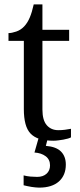

<svg xmlns="http://www.w3.org/2000/svg" viewBox="-20 -630 364 873"><path d="M245.1 -38.1Q261.2 -38.1 275.4 -40Q289.6 -42 302.7 -44.4V-5.4Q298.8 -2.9 289.1 0Q279.3 2.9 267.8 4.9Q256.3 6.8 244.6 8.3Q232.9 9.8 222.2 9.8Q186 9.8 160.6 2Q135.3 -5.9 119.4 -22.2Q103.5 -38.6 95.9 -66.7Q88.4 -94.7 88.4 -133.8V-444.3H18.6V-479.5Q33.2 -479.5 54 -486.6Q74.7 -493.7 89.8 -509.8Q105 -525.9 115.2 -550Q125.5 -574.2 133.3 -609.9H172.9V-494.6H294.4V-444.3H172.9V-131.8Q172.9 -83.5 192.6 -60.8Q212.4 -38.1 245.1 -38.1ZM279.3 118.2Q279.3 167 247.8 195.1Q216.3 223.1 158.2 223.1Q150.9 223.1 142.3 222.2Q133.8 221.2 124 220Q114.3 218.8 104.5 216.3Q94.7 213.9 87.4 212.4V167.5Q102.1 171.4 118.9 172.9Q135.7 174.3 148.9 174.3Q175.8 174.3 191.7 159.9Q207.5 145.5 207.5 122.1Q207.5 95.2 187.5 80.3Q167.5 65.4 136.7 63.5L156.7 -6.8H198.7L188.5 33.2Q235.8 37.1 257.6 59.3Q279.3 81.5 279.3 118.2Z"/></svg>

Font: MUA Office
Style: Regular
Weight: 400
Designer: Khon Soe Zaw Thu
Foundry: Myanmar Unicode
Version: Version 2.10 June 24, 2017